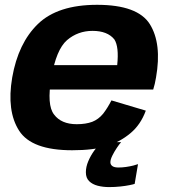

<svg xmlns="http://www.w3.org/2000/svg" viewBox="-20 -619 706 798"><path d="M279.7 5.5 298.9 -102.8Q234.8 -102.8 204.7 -143Q173.7 -182.3 193.6 -296.4Q213.5 -413 258.5 -452.1Q303.8 -490.7 364.5 -490.7Q426.7 -490.7 455.3 -455.2Q475.1 -424.7 467.1 -348.4H187.4L169.7 -246.9H616.8Q624 -269.5 628.5 -297.1Q653.2 -437.6 602.8 -518.5Q552.2 -599 383.4 -599Q219.8 -599 137.5 -519.2Q55.6 -439.8 30.7 -296.8Q7 -157.2 59.6 -75.6Q111.8 5.5 279.7 5.5ZM298.9 -102.8 279.7 5.5Q368.9 5.5 424.1 -11.9Q478.4 -28.9 521.9 -65.2Q564.7 -100.6 586 -159.2L443.2 -201.7Q426.9 -170 408.5 -146.2Q389.2 -122.8 363.3 -112.7Q336.5 -102.8 298.9 -102.8ZM433.5 158.6Q457.3 158.6 479.5 156.2Q501.7 153.9 518.1 150.5Q534.6 147.2 539.7 145.3L553.6 63.2Q547.6 65.6 533.9 69.1Q520.2 72.5 503.8 74.9Q487.4 77.2 472.4 77.2Q455 77.2 446.9 71.2Q438.8 65.2 438.8 55.2Q438.8 44.3 446.7 28.1Q454.7 11.8 465.3 -4Q475.9 -19.8 483.5 -28.3H402Q387.6 -14.7 372.3 6.2Q357.1 27.1 347 50.8Q336.9 74.5 336.9 97Q336.9 120.5 350.5 133.9Q364.1 147.3 386.3 153Q408.5 158.6 433.5 158.6Z"/></svg>

Font: Anybody Thin
Style: Italic
Weight: 100
Italic angle: -10°
Designer: Tyler Finck
Foundry: Etcetera Type Company
Version: Version 1.114;gftools[0.9.25]